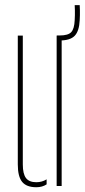

<svg xmlns="http://www.w3.org/2000/svg" viewBox="-20 -742 339 766"><path d="M51 -86V-600H71V-86Q71 -48 83.8 -31.5Q96.5 -15 125 -15Q147.5 -15 166 -26.5V-6.5Q148.5 5 125 5Q86 5 68.5 -16.2Q51 -37.5 51 -86ZM206 0V-600H226V0ZM218 -580.5Q213.5 -580.5 208.5 -582.5L207 -600.5Q210 -600.5 212.5 -600.5Q215 -600.5 218 -600.5Q252 -600.5 264.2 -613.8Q276.5 -627 278 -661.5Q278.5 -671.5 278.8 -681.5Q279 -691.5 278.8 -701.5Q278.5 -711.5 278 -721.5H298Q298.5 -711.5 298.8 -701.5Q299 -691.5 298.8 -681.5Q298.5 -671.5 298 -661.5Q296 -618 278 -599.2Q260 -580.5 218 -580.5Z"/></svg>

Font: Big Shoulders Stencil Thin
Style: Regular
Weight: 100
Designer: Patric King
Foundry: XO Type Co
Version: Version 2.001